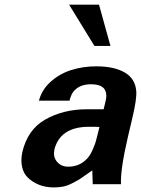

<svg xmlns="http://www.w3.org/2000/svg" viewBox="-20 -800 614 836"><path d="M460.9 -600.1H391.1L280.8 -779.8H411.1ZM148.9 -361.8V-358.9Q160.6 -407.7 199.5 -443.1Q238.3 -478.5 289.8 -494.9Q341.3 -511.2 398.9 -511.2Q476.6 -511.2 522.7 -484.6Q568.8 -458 573.2 -403.8Q576.2 -370.6 557.1 -290L536.1 -200.2Q503.9 -61.5 506.8 2H383.8L381.8 -58.1Q376.5 -54.7 354 -38.6Q331.5 -22.5 322 -16.8Q312.5 -11.2 292.7 -1.2Q272.9 8.8 254.2 12.5Q235.4 16.1 213.9 16.1Q177.7 16.1 147.9 3.7Q118.2 -8.8 99.1 -28.8Q82.5 -45.4 76.2 -73.2Q69.8 -101.1 77.1 -137.2Q100.1 -235.4 175.8 -278.8Q254.9 -324.2 357.9 -324.2H431.2Q432.1 -329.1 437.7 -350.8Q443.4 -372.6 442.9 -383.8Q442.4 -409.2 426 -421.1Q409.7 -433.1 376 -433.1Q324.7 -433.1 298.8 -399.9Q291.5 -390.6 284.2 -369.1L283.2 -361.8ZM215.8 -145 216.8 -146Q210.4 -116.7 228.5 -95.5Q246.6 -74.2 276.9 -74.2Q326.2 -74.2 358.9 -108.9Q371.1 -121.1 382.8 -146.5Q394.5 -171.9 399.9 -194.8Q406.2 -218.8 413.1 -247.1Q401.9 -248 368.2 -248Q239.7 -248 215.8 -145Z"/></svg>

Font: Perun
Style: Bold Italic
Weight: 700
Italic angle: -12°
Foundry: Copyright (c) Stefan Peev, Context Ltd, 2016
Version: Version 001.000